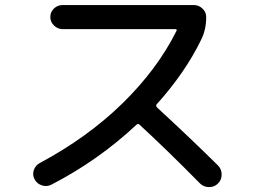

<svg xmlns="http://www.w3.org/2000/svg" viewBox="-20 -745 1040 777"><path d="M188.5 2Q169.9 11.7 149.9 5.4Q129.9 -1 120.1 -19Q110.4 -37.1 116.7 -56.2Q123 -75.2 140.6 -85Q334 -188.5 475.1 -326.2Q616.2 -463.9 694.3 -620.1Q697.3 -627 689.5 -627H233.4Q213.9 -627 198.7 -641.6Q183.6 -656.2 183.6 -676.3Q183.6 -696.3 198.2 -710.4Q212.9 -724.6 233.4 -724.6H764.6Q784.2 -724.6 799.3 -710.4Q814.5 -696.3 814.5 -675.8Q814.5 -625 793.9 -584Q729.5 -451.2 614.3 -323.2Q609.4 -318.4 615.2 -310.5Q752.9 -183.6 862.3 -75.2Q877 -60.5 877 -38.6Q877 -16.6 861.8 -2Q846.7 12.7 825.2 12.2Q803.7 11.7 789.1 -2.9Q653.3 -140.6 544.9 -240.2Q539.1 -246.1 532.2 -240.2Q377.9 -95.7 188.5 2Z"/></svg>

Font: Rounded Mgen+ 1mn medium
Style: Regular
Weight: 500
Designer: [Source Han Sans]
Ryoko NISHIZUKA  (kana & ideographs); Paul D. Hunt (Latin, Greek & Cyrillic); Wenlong ZHANG  (bopomofo
Version: Version 1.059.20150602